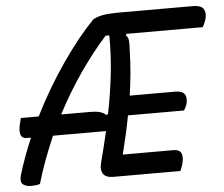

<svg xmlns="http://www.w3.org/2000/svg" viewBox="-51 -760 965 826"><g transform="rotate(-5 431.5 -347.0)"><path d="M89 3Q80 6 70 7Q60 8 50 8Q29 8 16 -2Q3 -12 10 -40Q22 -80 36.5 -119.5Q51 -159 68 -199H50Q7 -199 29 -275L32 -287H109Q168 -405 239.5 -508.5Q311 -612 379 -682Q395 -692 420.5 -697Q446 -702 501 -702H811Q845 -702 856 -686.5Q867 -671 861 -645Q855 -623 845 -608H516L513 -602Q522 -594 524 -580.5Q526 -567 524 -539Q523 -488 518.5 -439Q514 -390 507 -342H705Q761 -342 747 -284Q741 -268 734 -258H492Q485 -219 475.5 -177.5Q466 -136 455 -92H675Q723 -92 707 -30Q705 -22 701.5 -14Q698 -6 696 0H407Q373 0 362 -18.5Q351 -37 359 -65Q368 -100 376.5 -133.5Q385 -167 392 -199H163Q142 -150 123 -99.5Q104 -49 89 3ZM335 -287Q380 -287 399 -268L407 -271Q425 -361 434 -443.5Q443 -526 442 -608H426Q366 -541 310 -460Q254 -379 206 -287Z"/></g></svg>

Font: Recursive Sn Csl St
Style: Italic
Weight: 400
Italic angle: -15°
Version: Version 1.079;hotconv 1.0.112;makeotfexe 2.5.65598; ttfautoh